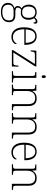

<svg xmlns="http://www.w3.org/2000/svg" viewBox="1571 -2354 1023 4205"><g transform="rotate(90 2082.5 -251.5)"><path d="M236 240Q142 240 92.5 198Q43 156 43 83Q43 42 61 12.5Q79 -17 107 -34.5Q135 -52 164 -57Q142 -64 126.5 -81.5Q111 -99 111 -129Q111 -158 128.5 -180.5Q146 -203 163 -215Q120 -237 100.5 -280Q81 -323 81 -370Q81 -446 125 -494.5Q169 -543 251 -543Q287 -543 315 -532Q343 -521 361 -505Q370 -515 383 -527.5Q396 -540 413 -549.5Q430 -559 450 -559Q476 -559 487.5 -545.5Q499 -532 499 -513Q499 -496 492.5 -484.5Q486 -473 471 -473Q471 -498 465 -510Q459 -522 444 -522Q424 -522 409.5 -511.5Q395 -501 378 -485Q393 -466 403 -435.5Q413 -405 413 -364Q413 -289 372.5 -242Q332 -195 251 -195Q239 -195 218.5 -198Q198 -201 190 -204Q172 -192 159.5 -173.5Q147 -155 147 -128Q147 -98 173 -87Q199 -76 238 -76H317Q367 -76 400 -60Q433 -44 449.5 -13.5Q466 17 466 62Q466 143 408.5 191.5Q351 240 236 240ZM239 210Q304 210 345.5 193Q387 176 407 144Q427 112 427 67Q427 6 397.5 -16Q368 -38 311 -38H219Q181 -38 150 -26.5Q119 -15 101 11.5Q83 38 83 83Q83 117 97.5 146Q112 175 146 192.5Q180 210 239 210ZM248 -225Q288 -225 315 -238.5Q342 -252 356.5 -283Q371 -314 371 -365Q371 -417 357 -449.5Q343 -482 315.5 -497.5Q288 -513 248 -513Q211 -513 183 -497Q155 -481 139 -448.5Q123 -416 123 -364Q123 -292 157.5 -258.5Q192 -225 248 -225Z M786 10Q690 10 634 -61Q578 -132 578 -262Q578 -404 629.5 -473.5Q681 -543 777 -543Q863 -543 912.5 -478Q962 -413 962 -294V-273H622Q621 -147 667 -85Q713 -23 790 -23Q846 -23 881.5 -47.5Q917 -72 934 -107Q939 -104 942 -99Q945 -94 945 -86Q945 -68 927 -45.5Q909 -23 874 -6.5Q839 10 786 10ZM918 -303Q917 -397 882 -454.5Q847 -512 776 -512Q698 -512 663.5 -455.5Q629 -399 624 -303Z M1078 0V-26L1382 -504H1174Q1135 -504 1124.5 -488.5Q1114 -473 1108 -433L1107 -414H1082L1090 -536H1434V-510L1130 -32H1351Q1389 -32 1399.5 -48Q1410 -64 1414 -104L1416 -143H1441L1436 0Z M1538 0V-25H1565Q1599 -25 1615.5 -29Q1632 -33 1637.5 -48Q1643 -63 1643 -97V-435Q1643 -471 1637.5 -487Q1632 -503 1616.5 -507Q1601 -511 1573 -511H1558V-536H1685V-98Q1685 -64 1690.5 -48.5Q1696 -33 1713 -29Q1730 -25 1763 -25H1789V0ZM1659 -653Q1646 -653 1637.5 -662.5Q1629 -672 1629 -698Q1629 -724 1637.5 -733.5Q1646 -743 1659 -743Q1673 -743 1681 -733.5Q1689 -724 1689 -698Q1689 -672 1681 -662.5Q1673 -653 1659 -653Z M1833 0V-25H1853Q1887 -25 1903.5 -29Q1920 -33 1925.5 -48.5Q1931 -64 1931 -98V-439Q1931 -473 1925.5 -488Q1920 -503 1904.5 -507Q1889 -511 1861 -511H1838V-536H1966L1971 -450H1975Q1996 -487 2019.5 -506.5Q2043 -526 2072.5 -534.5Q2102 -543 2138 -543Q2222 -543 2262.5 -497Q2303 -451 2303 -356V-98Q2303 -64 2308.5 -48.5Q2314 -33 2330.5 -29Q2347 -25 2380 -25H2393V0H2261V-361Q2261 -427 2232 -468.5Q2203 -510 2130 -510Q2069 -510 2034.5 -483.5Q2000 -457 1986.5 -416.5Q1973 -376 1973 -331V-97Q1973 -63 1978.5 -48Q1984 -33 2000.5 -29Q2017 -25 2050 -25H2064V0Z M2456 0V-25H2476Q2510 -25 2526.5 -29Q2543 -33 2548.5 -48.5Q2554 -64 2554 -98V-439Q2554 -473 2548.5 -488Q2543 -503 2527.5 -507Q2512 -511 2484 -511H2461V-536H2589L2594 -450H2598Q2619 -487 2642.5 -506.5Q2666 -526 2695.5 -534.5Q2725 -543 2761 -543Q2845 -543 2885.5 -497Q2926 -451 2926 -356V-98Q2926 -64 2931.5 -48.5Q2937 -33 2953.5 -29Q2970 -25 3003 -25H3016V0H2884V-361Q2884 -427 2855 -468.5Q2826 -510 2753 -510Q2692 -510 2657.5 -483.5Q2623 -457 2609.5 -416.5Q2596 -376 2596 -331V-97Q2596 -63 2601.5 -48Q2607 -33 2623.5 -29Q2640 -25 2673 -25H2687V0Z M3313 10Q3217 10 3161 -61Q3105 -132 3105 -262Q3105 -404 3156.5 -473.5Q3208 -543 3304 -543Q3390 -543 3439.5 -478Q3489 -413 3489 -294V-273H3149Q3148 -147 3194 -85Q3240 -23 3317 -23Q3373 -23 3408.5 -47.5Q3444 -72 3461 -107Q3466 -104 3469 -99Q3472 -94 3472 -86Q3472 -68 3454 -45.5Q3436 -23 3401 -6.5Q3366 10 3313 10ZM3445 -303Q3444 -397 3409 -454.5Q3374 -512 3303 -512Q3225 -512 3190.5 -455.5Q3156 -399 3151 -303Z M3578 0V-25H3598Q3632 -25 3648.5 -29Q3665 -33 3670.5 -48.5Q3676 -64 3676 -98V-439Q3676 -473 3670.5 -488Q3665 -503 3649.5 -507Q3634 -511 3606 -511H3583V-536H3711L3716 -450H3720Q3741 -487 3764.5 -506.5Q3788 -526 3817.5 -534.5Q3847 -543 3883 -543Q3967 -543 4007.5 -497Q4048 -451 4048 -356V-98Q4048 -64 4053.5 -48.5Q4059 -33 4075.5 -29Q4092 -25 4125 -25H4138V0H4006V-361Q4006 -427 3977 -468.5Q3948 -510 3875 -510Q3814 -510 3779.5 -483.5Q3745 -457 3731.5 -416.5Q3718 -376 3718 -331V-97Q3718 -63 3723.5 -48Q3729 -33 3745.5 -29Q3762 -25 3795 -25H3809V0Z"/></g></svg>

Font: Noto Serif Bengali ExtraLight
Style: Regular
Weight: 250
Version: Version 2.003